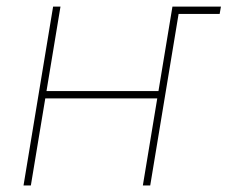

<svg xmlns="http://www.w3.org/2000/svg" viewBox="-20 -566 694 586"><path d="M502.9 -523.4 506.8 -545.9H654.3L650.4 -523.4ZM474.6 -288.1 470.7 -265.6H110.4L114.3 -288.1ZM164.6 -545.9 74.2 0H51.8L142.1 -545.9ZM528.8 -545.9 438.5 0H416L506.3 -545.9Z"/></svg>

Font: Inter Thin
Style: Italic
Weight: 250
Italic angle: -9.3988°
Designer: Rasmus Andersson
Foundry: rsms
Version: Version 4.001;git-66647c0bb